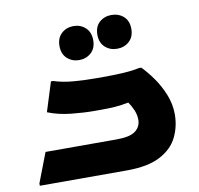

<svg xmlns="http://www.w3.org/2000/svg" viewBox="-80 -802 919 885"><g transform="rotate(-10 380.0 -359.0)"><path d="M36 -11 89 -149H422Q485 -149 510.5 -169Q536 -189 536 -221Q536 -244 526.5 -266.5Q517 -289 504 -307Q469 -300 440.5 -298Q412 -296 380 -296H341Q296 -296 236.5 -302Q177 -308 127 -328L170 -465H180Q223 -451 275.5 -447Q328 -443 378 -443H410Q458 -443 503.5 -445.5Q549 -448 579 -455H591Q616 -430 643 -392Q670 -354 688 -309Q706 -264 706 -217Q706 -159 681.5 -109.5Q657 -60 599.5 -30Q542 0 444 0H36ZM497 -560Q464 -560 441 -581Q418 -602 418 -639Q418 -677 441 -697.5Q464 -718 497 -718Q531 -718 554 -697.5Q577 -677 577 -639Q577 -602 554 -581Q531 -560 497 -560ZM316 -539Q283 -539 260 -560Q237 -581 237 -618Q237 -656 260 -677Q283 -698 316 -698Q349 -698 372 -677Q395 -656 395 -618Q395 -581 372 -560Q349 -539 316 -539Z"/></g></svg>

Font: Kufam
Style: Bold
Weight: 700
Designer: Wael Morcos, Artur Schmal
Foundry: Original Type
Version: Version 1.300; ttfautohint (v1.8.3)